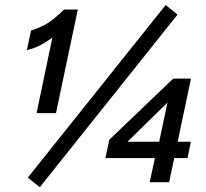

<svg xmlns="http://www.w3.org/2000/svg" viewBox="-20 -742 840 782"><path d="M128.9 -281.2 193.4 -588.9Q163.6 -567.4 139.6 -555.7Q115.7 -543.9 89.4 -537.6L106.4 -617.7Q132.8 -625.5 164.1 -641.8Q195.3 -658.2 240.7 -703.1H296.9L208 -281.2ZM142.1 20.5 93.3 -18.6 654.8 -721.7 703.1 -682.6ZM589.8 0 616.2 -123.5 623 -139.6 671.4 -368.2 688 -349.6 472.7 -138.7 462.4 -164.6H757.3L743.7 -98.1H409.2L425.3 -172.9L685.5 -421.9H757.8L668.9 0Z"/></svg>

Font: Schibsted Grotesk Medium
Style: Italic
Weight: 500
Italic angle: -12°
Designer: Bakken & Baeck AS, Henrik Kongsvoll
Foundry: Schibsted ASA
Version: Version 1.100;gftools[0.9.25]